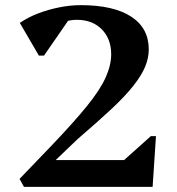

<svg xmlns="http://www.w3.org/2000/svg" viewBox="-20 -726 686 746"><path d="M73 0 56 -31 179 -159Q266 -250 317.5 -313.5Q369 -377 390.5 -425Q412 -473 412 -515Q412 -575 375.5 -612Q339 -649 279 -649Q238 -649 202.5 -628.5Q167 -608 147 -574L161 -669H261L151 -510H131L57 -637Q89 -659 128.5 -674Q168 -689 210.5 -697.5Q253 -706 294 -706Q421 -706 489.5 -661.5Q558 -617 558 -534Q558 -501 544 -467Q530 -433 498 -392.5Q466 -352 412.5 -302Q359 -252 282 -186L167 -76L171 -104H462L566 -197H586L573 0Z"/></svg>

Font: Platypi Light Medium
Style: Regular
Weight: 500
Version: Version 1.200